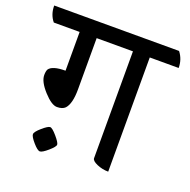

<svg xmlns="http://www.w3.org/2000/svg" viewBox="-151 -725 870 880"><g transform="rotate(20 284.0 -285.5)"><path d="M601 -537H460V20Q431 20 404.5 8.5Q378 -3 378 -16V-537H201V-287Q201 -217 177 -191Q164 -178 137.5 -178Q111 -178 72 -221Q33 -264 33 -296Q33 -314 38 -324Q54 -348 118 -348V-537H-8Q-33 -567 -33 -611H576Q601 -579 601 -537ZM77 -23.5Q77 -35 103.5 -58Q130 -81 140.5 -81Q151 -81 174.5 -53.5Q198 -26 198 -16Q198 -6 171.5 17Q145 40 133.5 40Q122 40 99.5 14Q77 -12 77 -23.5Z"/></g></svg>

Font: Karma Medium
Style: Regular
Weight: 500
Designer: Joana Correia
Foundry: Indian Type Foundry
Version: Version 1.202;PS 1.0;hotconv 1.0.78;makeotf.lib2.5.61930; tt